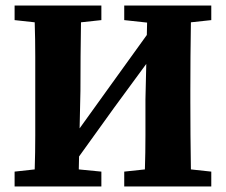

<svg xmlns="http://www.w3.org/2000/svg" viewBox="-20 -677 819 697"><path d="M431 -604V-657H747V-604L673 -596Q672 -535 671.5 -472.5Q671 -410 671 -347V-310Q671 -249 671.5 -186.5Q672 -124 673 -62L747 -54V0H431V-54L506 -62Q508 -123 508 -186.5Q508 -250 508 -316L511 -445L395 -287L267 -109L266 -62L348 -54V0H33V-54L106 -62Q108 -123 108 -185Q108 -247 108 -310V-347Q108 -409 108 -471.5Q108 -534 106 -596L33 -604V-657H348V-604L274 -596Q273 -535 272.5 -472.5Q272 -410 272 -347L269 -211L379 -364L513 -550L514 -595Z"/></svg>

Font: Source Serif 4
Style: Bold
Weight: 700
Designer: Frank Grießhammer
Foundry: Adobe
Version: Version 4.005;hotconv 1.1.0;makeotfexe 2.6.0